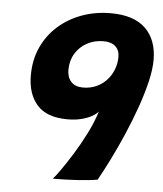

<svg xmlns="http://www.w3.org/2000/svg" viewBox="-50 -726 654 771"><g transform="rotate(5 276.5 -341.0)"><path d="M371.2 -11.6Q343.8 -6.5 293.8 -3.1Q243.8 0.2 191.4 0.2Q200.5 -9.5 220.9 -38.1Q241.2 -66.8 266.4 -107.1Q291.6 -147.5 314.8 -193.4Q338 -239.4 352.4 -284.4Q343.4 -273.9 325.9 -264.2Q308.4 -254.6 284.1 -248.5Q259.8 -242.4 229.2 -242.4Q145.8 -242.4 106.6 -286.4Q67.4 -330.5 67.4 -405.4Q67.4 -468.5 90.7 -519.3Q114 -570.1 155.3 -606.6Q196.6 -643 250.6 -662.5Q304.6 -682 366.4 -682Q459.6 -682 506.4 -636.3Q553.1 -590.6 553.1 -510.1Q553.1 -471.6 541.2 -421.3Q529.2 -371 509.5 -315.4Q489.8 -259.9 465.8 -204.2Q441.8 -148.6 417.1 -99Q392.4 -49.4 371.2 -11.6ZM346.8 -567.4Q309.6 -567.4 279.9 -551.1Q250.2 -534.8 233 -506.1Q215.8 -477.5 215.8 -440.1Q215.8 -411.1 232.1 -393Q248.5 -374.9 280 -374.9Q309 -374.9 333.1 -385.6Q357.1 -396.2 374.7 -415.1Q392.2 -433.9 401.8 -458.3Q411.4 -482.8 411.4 -509.9Q411.4 -536.8 394.6 -552.1Q377.9 -567.4 346.8 -567.4Z"/></g></svg>

Font: Grandstander Thin
Style: Italic
Weight: 100
Italic angle: -15°
Designer: Tyler Finck
Foundry: Etcetera Type Co
Version: Version 1.200